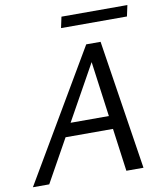

<svg xmlns="http://www.w3.org/2000/svg" viewBox="-94 -888 816 961"><g transform="rotate(-10 314.0 -408.0)"><path d="M470 0 387 -612H419L78 0H-5L382 -658H455L557 0ZM153 -218 190 -285H464L483 -218ZM272 -760 284 -816H619L607 -760Z"/></g></svg>

Font: Ysabeau Office Medium
Style: Italic
Weight: 500
Italic angle: -12°
Designer: Christian Thalmann (Catharsis Fonts)
Version: Version 2.001;gftools[0.9.30]; featfreeze: tnum,lnum,ss02